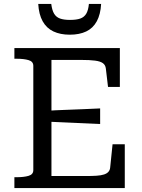

<svg xmlns="http://www.w3.org/2000/svg" viewBox="-20 -954 720 974"><path d="M613 -222V0H53V-55H64Q101 -55 125 -62Q149 -69 149 -91V-620Q149 -642 125 -649Q101 -656 64 -656H53V-710H588V-513H528L517 -606Q515 -624 502 -633.5Q489 -643 462 -646.5Q435 -650 392 -650H241V-61H414Q446 -61 469.5 -62.5Q493 -64 508 -69Q523 -74 530.5 -83Q538 -92 539 -105L551 -222ZM218 -392Q263 -395 308 -396.5Q353 -398 398 -400Q443 -402 488 -404V-325Q443 -327 398 -329Q353 -331 308 -333Q263 -335 218 -337ZM334 -778Q383 -778 417.5 -794.5Q452 -811 471 -846Q490 -881 493 -934H431Q428 -902 417.5 -884.5Q407 -867 387.5 -860Q368 -853 335 -853Q304 -853 284.5 -860Q265 -867 254.5 -884.5Q244 -902 240 -934H174Q177 -881 196.5 -846Q216 -811 251 -794.5Q286 -778 334 -778Z"/></svg>

Font: Roboto Serif
Style: Regular
Weight: 400
Designer: Greg Gazdowicz
Foundry: Commercial Type
Version: Version 1.008